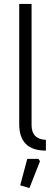

<svg xmlns="http://www.w3.org/2000/svg" viewBox="-20 -760 285 979"><path d="M78 -127V-740H141V-122Q141 -50 214 -47V8Q78 8 78 -127ZM83 185 119 50H176L184 62L130 199Z"/></svg>

Font: Oxanium ExtraLight Light
Style: Regular
Weight: 300
Version: Version 2.000